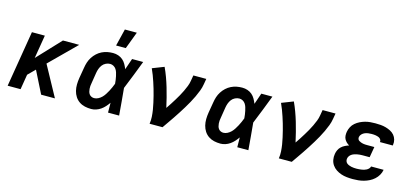

<svg xmlns="http://www.w3.org/2000/svg" viewBox="-62 -1236 3725 1722"><g transform="rotate(15 1800.0 -375.5)"><path d="M355 0 252 -205 187 -140 164 0H44L130 -520H250L214 -303L418 -520H569L329 -282L483 0Z M821 8Q790 8 761.5 1.5Q733 -5 709.5 -21Q686 -37 670.5 -61Q655 -85 648 -113.5Q641 -142 641.5 -172Q642 -202 647 -233L664 -333Q668 -359 676 -384Q684 -409 699 -432.5Q714 -456 734.5 -475Q755 -494 779.5 -506Q804 -518 830 -523Q856 -528 882 -528Q908 -528 931.5 -520Q955 -512 973 -496.5Q991 -481 1003 -460Q1015 -439 1024 -416Q1033 -442 1042 -468Q1051 -494 1060 -520H1163Q1137 -453 1111 -385.5Q1085 -318 1057 -251Q1064 -188 1068.5 -125.5Q1073 -63 1079 0H976Q976 -23 975.5 -45.5Q975 -68 975 -91Q961 -71 945 -53Q929 -35 909 -21Q889 -7 866 0.5Q843 8 821 8ZM821 -93Q840 -93 858.5 -102.5Q877 -112 891.5 -126.5Q906 -141 917 -158.5Q928 -176 937.5 -193.5Q947 -211 955 -229.5Q963 -248 970 -266Q969 -283 966.5 -300Q964 -317 960.5 -334Q957 -351 952 -367Q947 -383 938 -396.5Q929 -410 914 -418.5Q899 -427 882 -427Q862 -427 842.5 -417.5Q823 -408 810.5 -391.5Q798 -375 791 -355.5Q784 -336 781 -317L765 -217Q762 -203 761 -189.5Q760 -176 761 -162.5Q762 -149 765.5 -136.5Q769 -124 776.5 -114Q784 -104 796 -98.5Q808 -93 821 -93ZM890 -600 929 -759H1040L980 -600Z M1362 0Q1367 -33 1365 -65Q1363 -97 1358 -128.5Q1353 -160 1346 -190.5Q1339 -221 1331.5 -251.5Q1324 -282 1315 -312Q1306 -342 1296.5 -371Q1287 -400 1276 -429Q1265 -458 1252 -486L1360 -528Q1379 -487 1395 -443.5Q1411 -400 1424 -356Q1437 -312 1448.5 -267Q1460 -222 1470 -176Q1486 -199 1501 -222.5Q1516 -246 1530.5 -269.5Q1545 -293 1558.5 -317Q1572 -341 1584 -366Q1596 -391 1606 -416.5Q1616 -442 1620 -468L1629 -520H1749L1740 -468Q1735 -436 1723 -405Q1711 -374 1697 -344Q1683 -314 1666.5 -284.5Q1650 -255 1632.5 -226Q1615 -197 1596.5 -168.5Q1578 -140 1559 -111.5Q1540 -83 1520.5 -55.5Q1501 -28 1482 0Z M2021 8Q1990 8 1961.5 1.5Q1933 -5 1909.5 -21Q1886 -37 1870.5 -61Q1855 -85 1848 -113.5Q1841 -142 1841.5 -172Q1842 -202 1847 -233L1864 -333Q1868 -359 1876 -384Q1884 -409 1899 -432.5Q1914 -456 1934.5 -475Q1955 -494 1979.5 -506Q2004 -518 2030 -523Q2056 -528 2082 -528Q2108 -528 2131.5 -520Q2155 -512 2173 -496.5Q2191 -481 2203 -460Q2215 -439 2224 -416Q2233 -442 2242 -468Q2251 -494 2260 -520H2363Q2337 -453 2311 -385.5Q2285 -318 2257 -251Q2264 -188 2268.5 -125.5Q2273 -63 2279 0H2176Q2176 -23 2175.5 -45.5Q2175 -68 2175 -91Q2161 -71 2145 -53Q2129 -35 2109 -21Q2089 -7 2066 0.5Q2043 8 2021 8ZM2021 -93Q2040 -93 2058.5 -102.5Q2077 -112 2091.5 -126.5Q2106 -141 2117 -158.5Q2128 -176 2137.5 -193.5Q2147 -211 2155 -229.5Q2163 -248 2170 -266Q2169 -283 2166.5 -300Q2164 -317 2160.5 -334Q2157 -351 2152 -367Q2147 -383 2138 -396.5Q2129 -410 2114 -418.5Q2099 -427 2082 -427Q2062 -427 2042.5 -417.5Q2023 -408 2010.5 -391.5Q1998 -375 1991 -355.5Q1984 -336 1981 -317L1965 -217Q1962 -203 1961 -189.5Q1960 -176 1961 -162.5Q1962 -149 1965.5 -136.5Q1969 -124 1976.5 -114Q1984 -104 1996 -98.5Q2008 -93 2021 -93Z M2562 0Q2567 -33 2565 -65Q2563 -97 2558 -128.5Q2553 -160 2546 -190.5Q2539 -221 2531.5 -251.5Q2524 -282 2515 -312Q2506 -342 2496.5 -371Q2487 -400 2476 -429Q2465 -458 2452 -486L2560 -528Q2579 -487 2595 -443.5Q2611 -400 2624 -356Q2637 -312 2648.5 -267Q2660 -222 2670 -176Q2686 -199 2701 -222.5Q2716 -246 2730.5 -269.5Q2745 -293 2758.5 -317Q2772 -341 2784 -366Q2796 -391 2806 -416.5Q2816 -442 2820 -468L2829 -520H2949L2940 -468Q2935 -436 2923 -405Q2911 -374 2897 -344Q2883 -314 2866.5 -284.5Q2850 -255 2832.5 -226Q2815 -197 2796.5 -168.5Q2778 -140 2759 -111.5Q2740 -83 2720.5 -55.5Q2701 -28 2682 0Z M3250 8Q3222 8 3194 5Q3166 2 3141 -6.5Q3116 -15 3094 -29.5Q3072 -44 3057 -65.5Q3042 -87 3037 -114Q3032 -141 3037 -169Q3040 -188 3048.5 -206Q3057 -224 3071.5 -237.5Q3086 -251 3104 -260Q3122 -269 3141 -275Q3127 -283 3115 -294.5Q3103 -306 3095.5 -320.5Q3088 -335 3087 -352.5Q3086 -370 3089 -388Q3093 -411 3104.5 -433.5Q3116 -456 3135.5 -472.5Q3155 -489 3177.5 -500Q3200 -511 3223.5 -517.5Q3247 -524 3270.5 -526Q3294 -528 3318 -528Q3343 -528 3367.5 -526Q3392 -524 3415 -517.5Q3438 -511 3459.5 -500Q3481 -489 3496 -471.5Q3511 -454 3517.5 -430.5Q3524 -407 3520 -382L3519 -376H3400V-377Q3402 -387 3397.5 -396Q3393 -405 3385.5 -410.5Q3378 -416 3369 -419Q3360 -422 3350 -424Q3340 -426 3329.5 -426.5Q3319 -427 3309 -427Q3294 -427 3278.5 -425Q3263 -423 3248 -417Q3233 -411 3221 -399Q3209 -387 3206 -372Q3204 -361 3207.5 -352Q3211 -343 3219.5 -337.5Q3228 -332 3237.5 -328.5Q3247 -325 3256.5 -323Q3266 -321 3276.5 -320.5Q3287 -320 3297 -320H3363L3346 -221H3280Q3268 -221 3255.5 -220Q3243 -219 3230.5 -216.5Q3218 -214 3205.5 -210Q3193 -206 3181.5 -198.5Q3170 -191 3162.5 -180Q3155 -169 3153 -156Q3151 -144 3155 -132.5Q3159 -121 3167.5 -114Q3176 -107 3187 -102.5Q3198 -98 3209.5 -95.5Q3221 -93 3233.5 -92Q3246 -91 3258 -91Q3270 -91 3281 -92Q3292 -93 3304 -94.5Q3316 -96 3327.5 -99.5Q3339 -103 3349.5 -108.5Q3360 -114 3369 -123.5Q3378 -133 3380 -144H3497L3496 -143Q3492 -118 3478.5 -94.5Q3465 -71 3445 -53Q3425 -35 3401 -23Q3377 -11 3351.5 -4Q3326 3 3300.5 5.5Q3275 8 3250 8Z"/></g></svg>

Font: Iosevka Extended Oblique
Style: Bold
Weight: 700
Width: 7
Italic angle: -9°
Monospace: yes
Designer: Belleve Invis
Foundry: Belleve Invis
Version: Version 32.5.0; ttfautohint (v1.8.4)